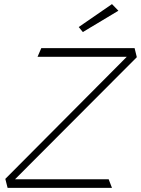

<svg xmlns="http://www.w3.org/2000/svg" viewBox="-20 -916 687 936"><path d="M363.8 -784.2 383.8 -759.8 557.1 -863.8 525.9 -896ZM17.1 0H525.9L509.8 -42H53.2L647 -637.2L636.2 -681.2H181.2L163.1 -639.2H598.1L5.9 -43.9Z"/></svg>

Font: Comic Neue Angular Light Italic
Style: Regular
Weight: 300
Italic angle: -12°
Designer: Craig Rozynski
Foundry: Craig Rozynski
Version: Version 2.003